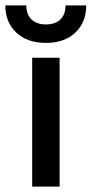

<svg xmlns="http://www.w3.org/2000/svg" viewBox="-55 -695 341 715"><path d="M116.2 -535.2Q46.4 -535.2 5.6 -573.7Q-35.2 -612.3 -35.2 -674.8H43Q43 -641.1 62.3 -622.6Q81.5 -604 116.2 -604Q150.9 -604 169.9 -622.6Q189 -641.1 189 -674.8H266.1Q266.1 -612.3 225.6 -573.7Q185.1 -535.2 116.2 -535.2ZM64.9 0V-480H167V0Z"/></svg>

Font: Prompt
Style: Regular
Weight: 400
Designer: Katatrad Team
Foundry: CadsonDemak
Version: Version 1.000;PS 001.000;hotconv 1.0.88;makeotf.lib2.5.64775